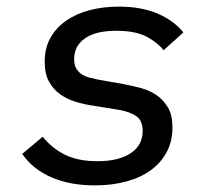

<svg xmlns="http://www.w3.org/2000/svg" viewBox="-20 -548 640 580"><path d="M266 12Q191 12 135 -12.5Q79 -37 47 -83L109 -135Q138 -99 177.5 -80Q217 -61 274 -61Q338 -61 374.5 -85Q411 -109 411 -152Q411 -185 390.5 -198Q370 -211 340 -216L266 -228Q237 -232 210 -240Q183 -248 162 -263Q141 -278 128 -301.5Q115 -325 115 -361Q115 -403 132.5 -434Q150 -465 180.5 -486Q211 -507 251.5 -517.5Q292 -528 339 -528Q407 -528 456 -507Q505 -486 534 -450L474 -396Q460 -416 426 -435.5Q392 -455 331 -455Q269 -455 236.5 -432Q204 -409 204 -370Q204 -353 210 -342Q216 -331 226.5 -324Q237 -317 250.5 -313.5Q264 -310 279 -307L353 -294Q379 -289 405.5 -282Q432 -275 453 -260.5Q474 -246 487.5 -223Q501 -200 501 -163Q501 -122 484 -89.5Q467 -57 436.5 -34.5Q406 -12 362.5 0Q319 12 266 12Z"/></svg>

Font: IBM Plex Mono Text
Style: Italic
Weight: 450
Italic angle: -9°
Monospace: yes
Designer: Mike Abbink, Paul van der Laan, Pieter van Rosmalen
Foundry: Bold Monday
Version: Version 2.1